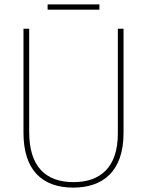

<svg xmlns="http://www.w3.org/2000/svg" viewBox="-20 -845 669 875"><path d="M433 -825H197V-801H433ZM543 -239V-714H517V-236C517 -81 436 -15 315 -15C187 -15 113 -87 113 -243V-714H87V-240C87 -73 169 10 314 10C447 10 543 -62 543 -239Z"/></svg>

Font: Noto Sans Thai Looped SemiCondensed Thin
Style: Regular
Weight: 100
Width: 4
Designer: Sasikarn Vongin, Ben Mitchell
Foundry: The Fontpad Ltd
Version: Version 1.001